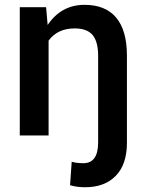

<svg xmlns="http://www.w3.org/2000/svg" viewBox="-20 -558 606 791"><path d="M169.9 -528.3H61.5V0H180.2V-390.6Q216.8 -440.9 287.6 -440.9Q338.9 -440.9 361.6 -413.6Q384.3 -386.2 384.3 -327.6V28.3Q384.3 114.3 323.7 114.3Q294.9 114.3 275.4 108.4L268.6 205.1Q296.9 213.4 330.6 213.4Q411.6 213.4 457.3 166Q502.9 118.7 502.9 30.8V-331.1Q502.4 -433.6 458.3 -485.8Q414.1 -538.1 328.1 -538.1Q232.4 -538.1 176.3 -455.1Z"/></svg>

Font: FAU Chimera Medium
Style: Regular
Weight: 500
Version: Version 1.002;hotconv 1.0.117;makeotfexe 2.5.65602